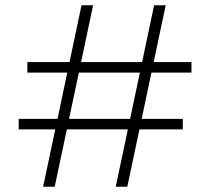

<svg xmlns="http://www.w3.org/2000/svg" viewBox="-20 -710 799 730"><path d="M420 0 566 -690H610L464 0ZM144 0 290 -690H334L188 0ZM51 -218V-258H675V-218ZM84 -434V-474H708V-434Z"/></svg>

Font: DM Sans 16pt ExtraLight
Style: Regular
Weight: 250
Version: Version 4.004;gftools[0.9.30]